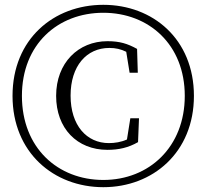

<svg xmlns="http://www.w3.org/2000/svg" viewBox="-20 -762 857 797"><path d="M409 15C614 15 785 -129 785 -364C785 -600 614 -742 409 -742C203 -742 32 -600 32 -364C32 -129 203 15 409 15ZM409 -15C220 -15 71 -148 71 -364C71 -578 220 -709 409 -709C598 -709 747 -577 747 -364C747 -152 599 -15 409 -15ZM426 -140C473 -140 513 -149 553 -172L557 -271H521L507 -183C483 -172 456 -168 432 -168C340 -168 273 -241 273 -365C273 -488 339 -563 434 -563C460 -563 482 -558 504 -547L518 -460H552L549 -559C509 -581 477 -591 426 -591C305 -591 213 -501 213 -364C213 -229 300 -140 426 -140Z"/></svg>

Font: Noto Serif KR Light
Style: Regular
Weight: 300
Designer: Ryoko NISHIZUKA 西塚涼子 (kana & ideographs); Frank Grießhammer (Latin, Greek & Cyrillic); Wenlong ZHANG 张文龙 (bopomofo); San
Foundry: Adobe
Version: Version 2.001;hotconv 1.1.0;makeotfexe 2.6.0